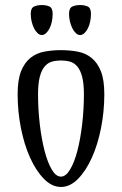

<svg xmlns="http://www.w3.org/2000/svg" viewBox="-20 -727 484 762"><path d="M50 0ZM222 -26Q241 -26 258 -54Q275 -82 287 -128Q299 -174 306 -233Q313 -292 313 -353Q313 -396 306 -422.5Q299 -449 286.5 -463.5Q274 -478 257.5 -482.5Q241 -487 222 -487Q203 -487 186.5 -482.5Q170 -478 157.5 -463.5Q145 -449 138 -422.5Q131 -396 131 -353Q131 -292 138 -233Q145 -174 157 -128Q169 -82 185.5 -54Q202 -26 222 -26ZM222 15Q186 15 154.5 -17Q123 -49 99.5 -101Q76 -153 63 -219Q50 -285 50 -353Q50 -410 63.5 -444Q77 -478 100.5 -497Q124 -516 155.5 -522Q187 -528 222 -528Q257 -528 288.5 -522Q320 -516 343.5 -497Q367 -478 380.5 -444Q394 -410 394 -353Q394 -285 381 -219Q368 -153 344.5 -101Q321 -49 289.5 -17Q258 15 222 15ZM146 -588Q137 -588 129 -595.5Q121 -603 115 -615Q109 -627 105.5 -642Q102 -657 102 -672Q102 -695 115 -701Q128 -707 146 -707Q164 -707 176.5 -701Q189 -695 189 -672Q189 -657 186 -642Q183 -627 177 -615Q171 -603 163 -595.5Q155 -588 146 -588ZM298 -588Q289 -588 281 -595.5Q273 -603 267 -615Q261 -627 257.5 -642Q254 -657 254 -672Q254 -695 267 -701Q280 -707 298 -707Q316 -707 328.5 -701Q341 -695 341 -672Q341 -657 338 -642Q335 -627 329 -615Q323 -603 315 -595.5Q307 -588 298 -588Z"/></svg>

Font: Combo
Style: Regular
Weight: 400
Designer: Eduardo Rodriguez Tunni
Foundry: Eduardo Rodriguez Tunni
Version: Version 1.001